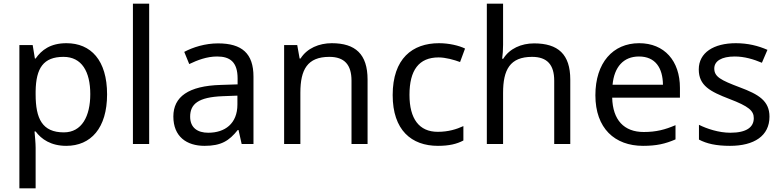

<svg xmlns="http://www.w3.org/2000/svg" viewBox="-20 -780 4233 1040"><path d="M340 -546C253 -546 205 -509 173 -463H169L157 -536H85V240H173V20C173 -5 169 -45 167 -68H173C204 -26 256 10 339 10C472 10 560 -86 560 -269C560 -454 472 -546 340 -546ZM324 -472C423 -472 469 -392 469 -270C469 -150 423 -63 326 -63C209 -63 173 -137 173 -269V-286C175 -411 215 -472 324 -472Z M788 0V-760H700V0Z M1161 -545C1091 -545 1025 -524 978 -499L1005 -433C1049 -454 1100 -474 1156 -474C1226 -474 1267 -444 1267 -355V-323L1176 -320C1001 -315 919 -256 919 -149C919 -40 991 10 1088 10C1178 10 1221 -17 1268 -76H1272L1289 0H1353V-365C1353 -490 1291 -545 1161 -545ZM1187 -259 1266 -262V-214C1266 -110 1198 -61 1108 -61C1050 -61 1010 -88 1010 -148C1010 -216 1053 -254 1187 -259Z M1777 -546C1709 -546 1643 -519 1608 -463H1603L1590 -536H1519V0H1607V-278C1607 -403 1645 -472 1764 -472C1846 -472 1884 -429 1884 -343V0H1971V-349C1971 -487 1905 -546 1777 -546Z M2352 10C2413 10 2454 0 2490 -19V-97C2453 -80 2409 -66 2351 -66C2250 -66 2198 -137 2198 -266C2198 -400 2249 -469 2356 -469C2393 -469 2440 -456 2472 -444L2499 -517C2467 -533 2412 -546 2358 -546C2214 -546 2107 -463 2107 -265C2107 -75 2209 10 2352 10Z M2705 -537V-760H2617V0H2705V-277C2705 -402 2742 -472 2862 -472C2944 -472 2982 -429 2982 -343V0H3069V-349C3069 -486 3003 -545 2873 -545C2804 -545 2740 -517 2706 -462H2700C2703 -483 2705 -511 2705 -537Z M3442 -546C3300 -546 3205 -440 3205 -264C3205 -85 3310 10 3463 10C3536 10 3584 -1 3639 -25V-102C3583 -78 3535 -65 3467 -65C3360 -65 3299 -130 3296 -251H3663V-304C3663 -450 3579 -546 3442 -546ZM3441 -474C3530 -474 3570 -412 3571 -321H3298C3307 -417 3357 -474 3441 -474Z M4148 -148C4148 -234 4089 -269 3987 -307C3884 -346 3849 -364 3849 -409C3849 -449 3888 -474 3960 -474C4012 -474 4062 -459 4107 -440L4137 -510C4087 -532 4031 -546 3966 -546C3846 -546 3765 -495 3765 -404C3765 -316 3827 -284 3931 -244C4036 -204 4063 -180 4063 -140C4063 -92 4025 -61 3936 -61C3873 -61 3808 -83 3766 -104V-24C3807 -2 3859 10 3934 10C4065 10 4148 -44 4148 -148Z"/></svg>

Font: Noto Sans Mahajani
Style: Regular
Weight: 400
Designer: Monotype Design Team
Foundry: Monotype Imaging Inc.
Version: Version 2.003